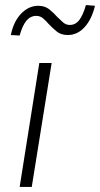

<svg xmlns="http://www.w3.org/2000/svg" viewBox="-20 -742 397 762"><path d="M58 0 136 -492H185L106 0ZM58 -601 23 -603Q34 -657 64 -688Q94 -719 132 -719Q158 -719 175.5 -705Q193 -691 207 -675Q219 -663 230.5 -653Q242 -643 257 -643Q280 -643 295 -663Q310 -683 321 -722L357 -719Q344 -665 315.5 -634Q287 -603 249 -603Q222 -603 204.5 -617.5Q187 -632 173 -647Q162 -660 150.5 -669.5Q139 -679 124 -679Q101 -679 85 -660Q69 -641 58 -601Z"/></svg>

Font: Nunito Sans 7pt SemiCondensed ExtraLight
Style: Italic
Weight: 250
Width: 4
Italic angle: -9°
Designer: Vernon Adams
Foundry: Vernon Adams
Version: Version 3.101;gftools[0.9.27]